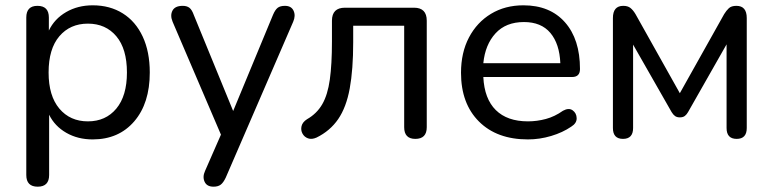

<svg xmlns="http://www.w3.org/2000/svg" viewBox="-20 -516 2911 723"><path d="M311 -59Q378 -59 418 -107Q458 -155 458 -243Q458 -332 418 -379.5Q378 -427 311 -427Q244 -427 203.5 -379.5Q163 -332 163 -243Q163 -155 203.5 -107Q244 -59 311 -59ZM122 187Q79 187 79 143V-450Q79 -494 121 -494Q164 -494 164 -450V-401Q185 -445 229 -470.5Q273 -496 329 -496Q394 -496 442.5 -465.5Q491 -435 517.5 -378Q544 -321 544 -243Q544 -127 485.5 -59Q427 9 329 9Q273 9 229.5 -16Q186 -41 165 -84V143Q165 187 122 187Z M784 187Q759 187 750.5 168.5Q742 150 752 128L812 -9L630 -434Q620 -458 629.5 -476Q639 -494 668 -494Q684 -494 693.5 -486.5Q703 -479 710 -459L858 -98L1008 -460Q1016 -479 1025.5 -486.5Q1035 -494 1053 -494Q1077 -494 1085.5 -475.5Q1094 -457 1084 -434L830 153Q821 172 811 179.5Q801 187 784 187Z M1544 7Q1502 7 1502 -37V-419H1310V-357Q1310 -254 1297 -183Q1284 -112 1253.5 -67.5Q1223 -23 1172 2Q1154 10 1140 5Q1126 0 1119 -13Q1112 -26 1115.5 -41Q1119 -56 1136 -67Q1173 -88 1193.5 -123.5Q1214 -159 1222 -216.5Q1230 -274 1230 -359V-438Q1230 -487 1279 -487H1539Q1587 -487 1587 -438V-37Q1587 7 1544 7Z M1968 9Q1851 9 1783.5 -58.5Q1716 -126 1716 -242Q1716 -318 1746 -375Q1776 -432 1829 -464Q1882 -496 1951 -496Q2051 -496 2107.5 -432Q2164 -368 2164 -256Q2164 -226 2134 -226H1800Q1804 -144 1847 -101.5Q1890 -59 1968 -59Q2002 -59 2035.5 -68Q2069 -77 2100 -99Q2122 -111 2136.5 -100.5Q2151 -90 2151.5 -71Q2152 -52 2131 -39Q2099 -17 2055.5 -4Q2012 9 1968 9ZM1800 -278H2090Q2087 -351 2052.5 -392Q2018 -433 1953 -433Q1885 -433 1846 -390.5Q1807 -348 1800 -278Z M2326 7Q2288 7 2288 -34V-448Q2288 -494 2327 -494Q2344 -494 2354 -486Q2364 -478 2373 -463L2540 -165L2707 -463Q2715 -476 2724.5 -485Q2734 -494 2753 -494Q2792 -494 2792 -448V-34Q2792 7 2754 7Q2716 7 2716 -34V-349L2571 -94Q2566 -85 2559 -79.5Q2552 -74 2540 -74Q2529 -74 2522 -79Q2515 -84 2509 -94L2364 -348V-34Q2364 7 2326 7Z"/></svg>

Font: Chiron GoRound TC N
Style: Regular
Weight: 350
Designer: Ryoko NISHIZUKA 西塚涼子 (kana, bopomofo & ideographs); Paul D. Hunt (Latin, Greek & Cyrillic); Sandoll Communications 산돌커뮤니
Foundry: Adobe
Version: Version 1.000;hotconv 1.1.1;makeotfexe 2.6.0